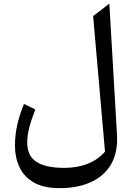

<svg xmlns="http://www.w3.org/2000/svg" viewBox="-20 -774 716 1040"><path d="M572.3 -754.4 613.8 -43Q619.1 51.8 581.5 116Q543.9 180.2 472.2 212.6Q400.4 245.1 302.2 245.1Q216.3 245.1 163.1 214.4Q109.9 183.6 85.4 131.3Q61 79.1 61 15.1Q61 -44.4 74.2 -100.8Q87.4 -157.2 109.9 -210.9L171.4 -181.2Q149.9 -126.5 138.7 -83.5Q127.4 -40.5 127.4 -1.5Q127.4 70.8 178 103Q228.5 135.3 326.2 135.3Q471.7 135.3 548.8 47.4L484.4 -687Z"/></svg>

Font: Pinar-DS1-FD Medium
Style: Regular
Weight: 500
Designer: Amin Abedi
Version: Version 3.000